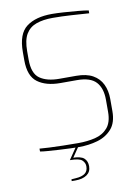

<svg xmlns="http://www.w3.org/2000/svg" viewBox="-99 -804 767 1052"><g transform="rotate(-10 284.5 -277.5)"><path d="M285 6Q268 6 238.5 5Q209 4 176 2Q143 0 114.5 -2Q86 -4 70 -7V-23Q90 -21 124.5 -19.5Q159 -18 201 -17Q243 -16 285 -16Q336 -16 379 -26.5Q422 -37 448.5 -67.5Q475 -98 475 -156V-224Q475 -288 443.5 -322.5Q412 -357 337 -357H245Q166 -357 119 -391.5Q72 -426 72 -514V-560Q72 -661 123 -699.5Q174 -738 265 -738Q290 -738 329 -735.5Q368 -733 406.5 -729.5Q445 -726 467 -722V-706Q424 -709 369.5 -712.5Q315 -716 265 -716Q212 -716 174 -702.5Q136 -689 116 -655.5Q96 -622 96 -560V-514Q96 -436 135.5 -408.5Q175 -381 243 -381H337Q394 -381 429.5 -361Q465 -341 482 -305.5Q499 -270 499 -224V-156Q499 -92 468 -57Q437 -22 388.5 -8Q340 6 285 6ZM213 183V173L239 171Q271 169 288.5 156.5Q306 144 306 117Q306 97 290.5 82.5Q275 68 223 68L237 58Q285 58 303 74Q321 90 321 119Q321 150 297.5 166.5Q274 183 233 183ZM223 68 276 -10H290L237 68Z"/></g></svg>

Font: Exo Thin Thin
Style: Regular
Weight: 250
Version: Version 2.000